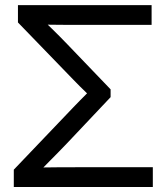

<svg xmlns="http://www.w3.org/2000/svg" viewBox="-20 -748 646 768"><path d="M35.2 0V-69.3L273.4 -318.8Q286.1 -332 298.8 -345Q311.5 -357.9 323.5 -369.9Q335.4 -381.8 346.7 -393.1V-356.4Q335.4 -367.7 323.5 -379.2Q311.5 -390.6 298.8 -403.3Q286.1 -416 273.4 -429.2L51.8 -658.2V-727.5H586.4V-648.4H291.5Q257.3 -648.4 224.6 -648.7Q191.9 -648.9 160.6 -649.4L158.7 -661.1Q172.9 -647.5 187.5 -633.3Q202.1 -619.1 217.3 -603.8Q232.4 -588.4 249 -571.3L422.4 -390.6V-359.4L249 -175.8Q229.5 -155.3 211.2 -136.7Q192.9 -118.2 175.5 -100.6Q158.2 -83 142.1 -66.4L144 -78.1Q179.7 -78.6 216.1 -78.9Q252.4 -79.1 291.5 -79.1H591.3V0Z"/></svg>

Font: Inter 28pt
Style: Regular
Weight: 400
Designer: Rasmus Andersson
Foundry: rsms
Version: Version 4.001;git-66647c0bb